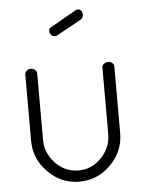

<svg xmlns="http://www.w3.org/2000/svg" viewBox="-51 -739 591 786"><g transform="rotate(-5 244.0 -345.5)"><path d="M61 -177V-451Q61 -459 68.5 -465.5Q76 -472 86 -472Q95 -472 102.5 -465.5Q110 -459 110 -451V-177Q110 -123 149.5 -81.5Q189 -40 244 -40Q299 -40 338.5 -81.5Q378 -123 378 -177V-452Q378 -460 385.5 -466Q393 -472 403 -472Q413 -472 420 -466Q427 -460 427 -452V-177Q427 -103 373 -48.5Q319 6 244 6Q169 6 115 -49Q61 -104 61 -177ZM174 -619Q174 -630 183 -634L290 -695Q294 -697 298 -697Q307 -697 312 -690Q317 -683 317 -674Q317 -661 306 -654L206 -599Q202 -596 196 -596Q187 -596 180.5 -603Q174 -610 174 -619Z"/></g></svg>

Font: Terminal Dosis
Style: Light
Weight: 300
Designer: EdgarTolentino, PabloImpallari, IginoMarini
Foundry: EdgarTolentino, PabloImpallari, IginoMarini
Version: Version 1.006